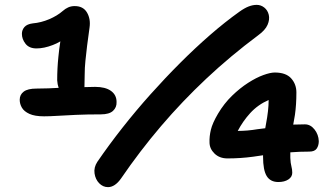

<svg xmlns="http://www.w3.org/2000/svg" viewBox="-20 -741 1356 789"><path d="M1124 7Q1091 7 1076 -17.5Q1061 -42 1061 -97Q1061 -100 1061 -103Q1040 -100 1020 -97Q969 -90 915 -90Q882 -90 861.5 -110Q841 -130 841 -156Q840 -180 846.5 -207.5Q853 -235 876 -274Q901 -316 933.5 -347.5Q966 -379 999.5 -400.5Q1033 -422 1062 -432.5Q1091 -443 1109 -443Q1155 -443 1176.5 -419Q1198 -395 1198 -361Q1198 -311 1192 -269Q1188 -249 1185 -229Q1208 -230 1233 -230Q1256 -230 1272.5 -209Q1289 -188 1290 -161Q1290 -143 1281.5 -130.5Q1273 -118 1251 -118Q1210 -118 1173 -115Q1173 -104 1173 -92Q1174 -70 1177.5 -57.5Q1181 -45 1181 -31Q1181 -14 1165 -3.5Q1149 7 1124 7ZM424 28Q403 28 387.5 12Q372 -4 368.5 -28.5Q365 -53 380 -76Q428 -146 483.5 -216.5Q539 -287 599 -354Q659 -421 720.5 -482.5Q782 -544 843.5 -597.5Q905 -651 964 -693Q985 -708 1002 -714.5Q1019 -721 1035 -721Q1052 -721 1066 -710Q1080 -699 1084.5 -680Q1089 -661 1079.5 -639Q1070 -617 1041 -596Q927 -511 828 -418Q729 -325 642 -223Q555 -121 477 -7Q465 10 451.5 19Q438 28 424 28ZM161 -263Q123 -263 101 -273Q79 -283 70 -298.5Q61 -314 61 -331Q61 -352 77.5 -364.5Q94 -377 130 -377Q150 -377 180 -378Q200 -379 221 -380Q216 -394 215 -411Q215 -460 220 -508Q223 -540 228 -571Q213 -562 197 -556Q161 -542 130 -542Q100 -542 85 -561Q70 -580 70 -602Q70 -618 80.5 -630Q91 -642 115 -645Q149 -648 182 -662Q215 -676 238 -696Q248 -705 260 -710.5Q272 -716 287 -716Q322 -716 337.5 -689.5Q353 -663 348 -628Q342 -587 338 -553.5Q334 -520 331 -491Q328 -462 328 -434Q327 -409 327 -383Q351 -384 371 -384Q413 -384 436 -367.5Q459 -351 459 -322Q460 -300 444.5 -285.5Q429 -271 394 -271Q337 -271 292.5 -269Q248 -267 216 -265Q184 -263 161 -263ZM1070 -214Q1071 -223 1073 -231Q1084 -288 1084 -330Q1040 -311 1008 -276Q978 -243 957 -203Q997 -203 1038 -210Q1053 -212 1070 -214Z"/></svg>

Font: Shantell Sans Light SemiBold
Style: Regular
Weight: 600
Version: Version 1.008;[ac192a2d6]